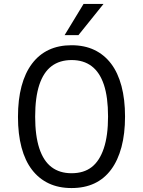

<svg xmlns="http://www.w3.org/2000/svg" viewBox="-20 -943 725 972"><path d="M342 9Q277 9 227 -14.5Q177 -38 142 -83.5Q107 -129 89 -196.5Q71 -264 71 -351Q71 -439 89 -506.5Q107 -574 142 -620.5Q177 -667 227 -690.5Q277 -714 342 -714Q408 -714 458 -690Q508 -666 542.5 -620.5Q577 -575 595 -507.5Q613 -440 613 -353Q613 -266 595 -198.5Q577 -131 542.5 -84.5Q508 -38 458 -14.5Q408 9 342 9ZM342 -66Q404 -66 444 -97Q484 -128 505.5 -192Q527 -256 527 -353Q527 -451 506 -514Q485 -577 444 -608Q403 -639 343 -639Q282 -639 241 -608Q200 -577 179 -513.5Q158 -450 158 -352Q158 -256 179 -192Q200 -128 241 -97Q282 -66 342 -66ZM307 -765 403 -923H504L377 -765Z"/></svg>

Font: Nunito Sans 7pt Condensed
Style: Regular
Weight: 400
Width: 3
Designer: Vernon Adams
Foundry: Vernon Adams
Version: Version 3.101;gftools[0.9.27]